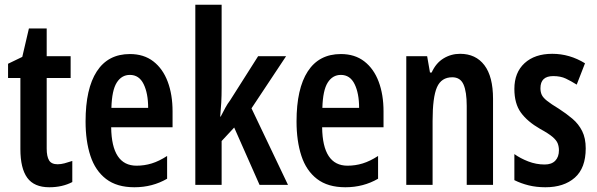

<svg xmlns="http://www.w3.org/2000/svg" viewBox="-20 -780 2517 810"><path d="M223 -87Q237 -87 252 -91Q267 -95 285 -101V-12Q243 10 188 10Q124 10 95 -30Q66 -70 66 -151V-451H14V-511L74 -540L102 -660H177V-543H278V-451H177V-153Q177 -120 187 -103.5Q197 -87 223 -87Z M528 -552Q587 -552 627 -521Q667 -490 687.5 -435.5Q708 -381 708 -310V-243H449Q451 -81 556 -81Q589 -81 620 -90.5Q651 -100 685 -122V-26Q654 -8 619.5 1Q585 10 547 10Q473 10 427.5 -25Q382 -60 361.5 -122.5Q341 -185 341 -268Q341 -406 388.5 -479Q436 -552 528 -552ZM528 -464Q493 -464 472.5 -431.5Q452 -399 450 -325H605Q605 -386 586 -425Q567 -464 528 -464Z M915 -410Q915 -376 913.5 -348Q912 -320 909 -288H911Q923 -311 931 -326Q939 -341 951 -357L1069 -543H1187L1041 -323L1195 0H1075L968 -242L915 -185V0H804V-760H915Z M1418 -552Q1477 -552 1517 -521Q1557 -490 1577.5 -435.5Q1598 -381 1598 -310V-243H1339Q1341 -81 1446 -81Q1479 -81 1510 -90.5Q1541 -100 1575 -122V-26Q1544 -8 1509.5 1Q1475 10 1437 10Q1363 10 1317.5 -25Q1272 -60 1251.5 -122.5Q1231 -185 1231 -268Q1231 -406 1278.5 -479Q1326 -552 1418 -552ZM1418 -464Q1383 -464 1362.5 -431.5Q1342 -399 1340 -325H1495Q1495 -386 1476 -425Q1457 -464 1418 -464Z M1921 -553Q1987 -553 2023.5 -505Q2060 -457 2060 -363V0H1949V-333Q1949 -393 1935.5 -423.5Q1922 -454 1888 -454Q1842 -454 1823.5 -412Q1805 -370 1805 -270V0H1694V-543H1782L1794 -474H1801Q1819 -514 1851 -533.5Q1883 -553 1921 -553Z M2451 -154Q2451 -71 2405 -30.5Q2359 10 2281 10Q2243 10 2210.5 2Q2178 -6 2150 -20V-130Q2175 -112 2208.5 -99Q2242 -86 2278 -86Q2307 -86 2322.5 -102Q2338 -118 2338 -146Q2338 -161 2333 -174.5Q2328 -188 2311 -202.5Q2294 -217 2259 -236Q2205 -267 2177.5 -305Q2150 -343 2150 -405Q2150 -474 2193 -513.5Q2236 -553 2310 -553Q2383 -553 2448 -513L2413 -423Q2389 -438 2367 -448.5Q2345 -459 2314 -459Q2260 -459 2260 -408Q2260 -392 2265.5 -380Q2271 -368 2288 -354.5Q2305 -341 2338 -321Q2369 -301 2395 -279Q2421 -257 2436 -227Q2451 -197 2451 -154Z"/></svg>

Font: Noto Sans Gurmukhi ExtraCondensed SemiBold
Style: Regular
Weight: 600
Width: 2
Designer: Jelle Bosma - Monotype Design Team
Foundry: Monotype Imaging Inc.
Version: Version 2.004; ttfautohint (v1.8.4.7-5d5b)